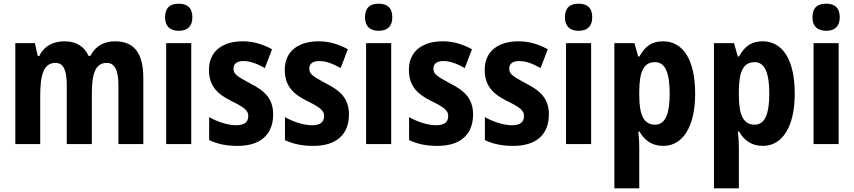

<svg xmlns="http://www.w3.org/2000/svg" viewBox="-20 -781 4630 1041"><path d="M604 -557C543 -557 497 -531 470 -478H460C439 -526 397 -557 329 -557C268 -557 217 -530 193 -477H185L169 -547H63V0H198V-260C198 -377 217 -440 281 -440C323 -440 342 -402 342 -322V0H478V-276C478 -385 499 -440 559 -440C601 -440 622 -401 622 -321V0H757V-359C757 -494 706 -557 604 -557Z M949 -761C902 -761 875 -739 875 -687C875 -637 904 -614 949 -614C995 -614 1023 -637 1023 -687C1023 -738 997 -761 949 -761ZM1017 -547H881V0H1017Z M1461 -161C1461 -249 1411 -291 1336 -329C1260 -370 1246 -381 1246 -409C1246 -435 1264 -450 1300 -450C1340 -450 1378 -433 1416 -412L1455 -514C1403 -542 1353 -557 1296 -557C1183 -557 1113 -500 1113 -403C1113 -319 1154 -273 1233 -234C1314 -195 1326 -178 1326 -151C1326 -119 1305 -102 1261 -102C1213 -102 1156 -122 1114 -146V-21C1160 0 1208 10 1268 10C1391 10 1461 -50 1461 -161Z M1872 -161C1872 -249 1822 -291 1747 -329C1671 -370 1657 -381 1657 -409C1657 -435 1675 -450 1711 -450C1751 -450 1789 -433 1827 -412L1866 -514C1814 -542 1764 -557 1707 -557C1594 -557 1524 -500 1524 -403C1524 -319 1565 -273 1644 -234C1725 -195 1737 -178 1737 -151C1737 -119 1716 -102 1672 -102C1624 -102 1567 -122 1525 -146V-21C1571 0 1619 10 1679 10C1802 10 1872 -50 1872 -161Z M2033 -761C1986 -761 1959 -739 1959 -687C1959 -637 1988 -614 2033 -614C2079 -614 2107 -637 2107 -687C2107 -738 2081 -761 2033 -761ZM2101 -547H1965V0H2101Z M2545 -161C2545 -249 2495 -291 2420 -329C2344 -370 2330 -381 2330 -409C2330 -435 2348 -450 2384 -450C2424 -450 2462 -433 2500 -412L2539 -514C2487 -542 2437 -557 2380 -557C2267 -557 2197 -500 2197 -403C2197 -319 2238 -273 2317 -234C2398 -195 2410 -178 2410 -151C2410 -119 2389 -102 2345 -102C2297 -102 2240 -122 2198 -146V-21C2244 0 2292 10 2352 10C2475 10 2545 -50 2545 -161Z M2956 -161C2956 -249 2906 -291 2831 -329C2755 -370 2741 -381 2741 -409C2741 -435 2759 -450 2795 -450C2835 -450 2873 -433 2911 -412L2950 -514C2898 -542 2848 -557 2791 -557C2678 -557 2608 -500 2608 -403C2608 -319 2649 -273 2728 -234C2809 -195 2821 -178 2821 -151C2821 -119 2800 -102 2756 -102C2708 -102 2651 -122 2609 -146V-21C2655 0 2703 10 2763 10C2886 10 2956 -50 2956 -161Z M3117 -761C3070 -761 3043 -739 3043 -687C3043 -637 3072 -614 3117 -614C3163 -614 3191 -637 3191 -687C3191 -738 3165 -761 3117 -761ZM3185 -547H3049V0H3185Z M3575 -557C3517 -557 3479 -533 3447 -475H3440L3420 -547H3311V240H3446V21C3446 -1 3445 -31 3441 -68H3447C3475 -18 3518 10 3576 10C3682 10 3749 -94 3749 -273C3749 -456 3684 -557 3575 -557ZM3532 -444C3586 -444 3611 -387 3611 -273C3611 -161 3586 -105 3532 -105C3471 -105 3446 -156 3446 -265V-288C3447 -396 3471 -444 3532 -444Z M4115 -557C4057 -557 4019 -533 3987 -475H3980L3960 -547H3851V240H3986V21C3986 -1 3985 -31 3981 -68H3987C4015 -18 4058 10 4116 10C4222 10 4289 -94 4289 -273C4289 -456 4224 -557 4115 -557ZM4072 -444C4126 -444 4151 -387 4151 -273C4151 -161 4126 -105 4072 -105C4011 -105 3986 -156 3986 -265V-288C3987 -396 4011 -444 4072 -444Z M4459 -761C4412 -761 4385 -739 4385 -687C4385 -637 4414 -614 4459 -614C4505 -614 4533 -637 4533 -687C4533 -738 4507 -761 4459 -761ZM4527 -547H4391V0H4527Z"/></svg>

Font: Noto Sans Myanmar Condensed
Style: Bold
Weight: 700
Width: 3
Designer: Monotype Design Team
Foundry: Monotype Imaging Inc.
Version: Version 2.107